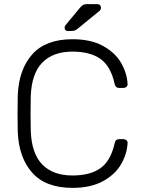

<svg xmlns="http://www.w3.org/2000/svg" viewBox="-20 -900 691 930"><path d="M331 -50Q416 -50 466 -85Q516 -120 535 -205Q539 -226 557 -226H577Q586 -226 592.5 -220.5Q599 -215 598 -206Q595 -154 566.5 -104.5Q538 -55 479 -22.5Q420 10 331 10Q201 10 136 -63.5Q71 -137 66 -261Q65 -288 65 -349Q65 -411 66 -439Q71 -563 136 -636.5Q201 -710 331 -710Q420 -710 479 -677.5Q538 -645 566.5 -595.5Q595 -546 598 -494V-492Q598 -484 592 -479Q586 -474 577 -474H557Q539 -474 535 -495Q516 -580 466 -615Q416 -650 331 -650Q237 -650 185 -597Q133 -544 129 -434Q128 -407 128 -351Q128 -295 129 -266Q133 -156 185 -103Q237 -50 331 -50ZM404 -880H450Q469 -880 469 -861Q469 -854 464 -849L355 -760Q347 -754 341 -752Q335 -750 324 -750H309Q293 -750 293 -766Q293 -774 298 -779L367 -862Q376 -873 383 -876.5Q390 -880 404 -880Z"/></svg>

Font: Rubik
Style: Regular
Weight: 300
Designer: Hubert & Fischer
Foundry: Hubert & Fischer
Version: Version 1.100